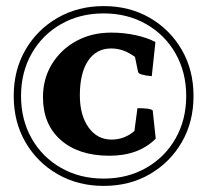

<svg xmlns="http://www.w3.org/2000/svg" viewBox="-20 -750 680 630"><path d="M320 -140Q236 -140 169 -178.5Q102 -217 63.5 -283.5Q25 -350 25 -435Q25 -520 63.5 -586.5Q102 -653 169 -691.5Q236 -730 320 -730Q405 -730 471.5 -691.5Q538 -653 576.5 -586.5Q615 -520 615 -435Q615 -350 576.5 -283.5Q538 -217 471.5 -178.5Q405 -140 320 -140ZM320 -164Q398 -164 459.5 -199Q521 -234 556 -295.5Q591 -357 591 -435Q591 -513 556 -574.5Q521 -636 459.5 -671Q398 -706 320 -706Q242 -706 180.5 -671Q119 -636 84 -574.5Q49 -513 49 -435Q49 -357 84 -295.5Q119 -234 180.5 -199Q242 -164 320 -164ZM339 -239Q238 -239 179.5 -290.5Q121 -342 121 -431Q121 -492 150.5 -540Q180 -588 230.5 -615.5Q281 -643 345 -643Q387 -643 425.5 -634.5Q464 -626 490 -612L478 -500Q435 -504 433 -514L423 -563Q386 -591 345 -591Q296 -591 269 -550.5Q242 -510 242 -437Q242 -372 270.5 -332Q299 -292 346 -292Q388 -292 421 -320L431 -395Q452 -395 463.5 -393.5Q475 -392 481 -388L491 -295Q435 -239 339 -239Z"/></svg>

Font: Petrona Black
Style: Regular
Weight: 900
Designer: Ringo R. Seeber
Foundry: Ringo R. Seeber
Version: Version 2.001; ttfautohint (v1.8.3)